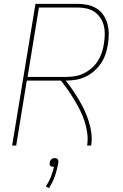

<svg xmlns="http://www.w3.org/2000/svg" viewBox="-20 -755 640 996"><path d="M43 0 164 -735H383Q409 -735 435 -729.5Q461 -724 482 -710.5Q503 -697 517 -676Q531 -655 537.5 -630.5Q544 -606 544 -579.5Q544 -553 540 -526Q536 -501 528 -476Q520 -451 505 -428.5Q490 -406 469.5 -387.5Q449 -369 425 -357.5Q401 -346 375.5 -341.5Q350 -337 324 -337H321Q340 -313 357 -288Q374 -263 389.5 -237Q405 -211 418 -183Q431 -155 440.5 -125.5Q450 -96 454 -64Q458 -32 453 0H432Q437 -33 432.5 -65Q428 -97 418.5 -126.5Q409 -156 395 -183.5Q381 -211 365.5 -237Q350 -263 332.5 -288Q315 -313 296 -337H119L64 0ZM123 -356H324Q347 -356 370.5 -360Q394 -364 416 -375Q438 -386 456.5 -402.5Q475 -419 488 -439.5Q501 -460 508.5 -483Q516 -506 519 -529Q523 -552 523.5 -576Q524 -600 518.5 -622Q513 -644 500.5 -662.5Q488 -681 470 -693.5Q452 -706 429 -711Q406 -716 383 -716H182ZM234 221 218 212Q234 188 244 162.5Q254 137 260 110Q259 110 258 110Q257 110 256 110Q252 110 247.5 109Q243 108 240.5 104.5Q238 101 237.5 96.5Q237 92 238 88Q238 83 240.5 79Q243 75 246.5 71.5Q250 68 254.5 66.5Q259 65 264 65Q268 65 272.5 66.5Q277 68 279.5 71.5Q282 75 282.5 79Q283 83 283 88Q277 123 265.5 156.5Q254 190 234 221Z"/></svg>

Font: Iosevka Curly Thin Extended
Style: Italic
Weight: 100
Width: 7
Italic angle: -9°
Monospace: yes
Designer: Belleve Invis
Foundry: Belleve Invis
Version: Version 11.1.0; ttfautohint (v1.8.3)